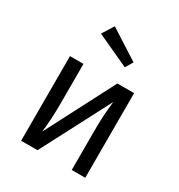

<svg xmlns="http://www.w3.org/2000/svg" viewBox="-188 -934 991 1061"><g transform="rotate(30 307.5 -403.5)"><path d="M512.3 -540V0H426.2V-252.8Q426.2 -356.4 437.4 -440.5L207.7 0H103.1V-540H189.2V-287.7Q189.2 -236.4 186.2 -185.1Q183.1 -133.8 178.5 -101.5L405.6 -540ZM424.6 -685.6 396.4 -637.9 189.2 -733.3 235.4 -806.7Z"/></g></svg>

Font: Fira Code Fixed
Style: Regular
Weight: 400
Monospace: yes
Designer: Carrois Corporate, Edenspiekermann AG, Nikita Prokopov
Foundry: Carrois Corporate, Edenspiekermann AG, Nikita Prokopov
Version: Version 5.002